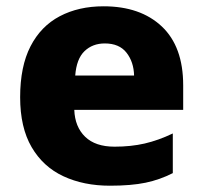

<svg xmlns="http://www.w3.org/2000/svg" viewBox="-20 -580 645 610"><path d="M309 -560Q426 -560 494 -496Q562 -432 562 -309V-231H216Q218 -177 250.5 -145.5Q283 -114 344 -114Q396 -114 439.5 -124Q483 -134 529 -156V-30Q488 -9 442.5 0.5Q397 10 329 10Q246 10 181.5 -20Q117 -50 80.5 -112.5Q44 -175 44 -271Q44 -369 77 -433Q110 -497 170 -528.5Q230 -560 309 -560ZM313 -442Q274 -442 248.5 -417.5Q223 -393 219 -340H406Q405 -383 382 -412.5Q359 -442 313 -442Z"/></svg>

Font: Noto Kufi Arabic ExtraBold
Style: Regular
Weight: 800
Designer: Monotype Design Team, David Williams, Khaled Hosny
Foundry: Google LLC
Version: Version 2.109; ttfautohint (v1.8.4.7-5d5b)